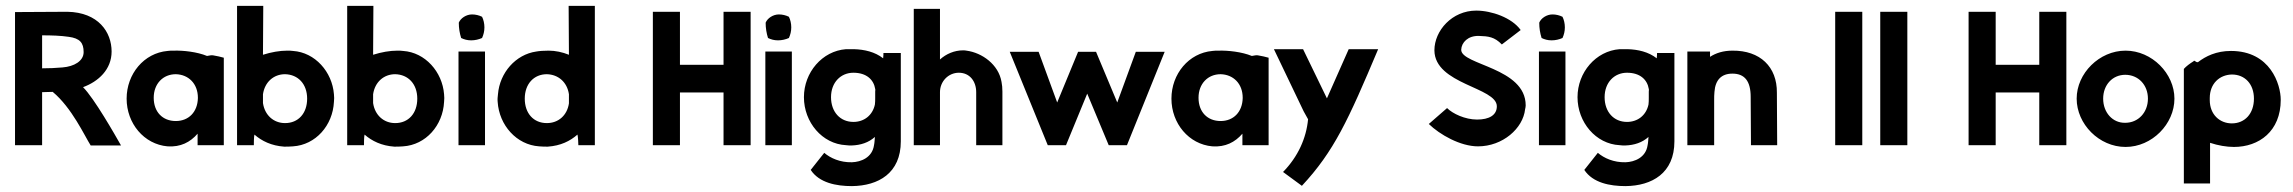

<svg xmlns="http://www.w3.org/2000/svg" viewBox="-20 -493 7785 652"><path d="M31 0H123V-180C133 -180 146 -181 159 -181C224 -127 267 -32 288 1H391C370 -36 300 -159 262 -197C314 -216 359 -257 359 -318C359 -384 314 -451 209 -453L31 -452ZM123 -261V-373C155 -373 186 -372 213 -368C251 -363 264 -348 264 -316C264 -286 232 -267 192 -264C170 -262 146 -261 123 -261Z M410 -158C410 -74 469 -3 549 4C593 7 626 -10 651 -39V0H740V-297C729 -300 717 -303 704 -305C700 -306 692 -305 683 -303C649 -317 602 -322 570 -321C562 -321 555 -321 549 -320C469 -313 410 -242 410 -158ZM502 -161C502 -209 534 -241 577 -241C620 -240 652 -209 652 -161V-160C651 -113 621 -82 577 -82C532 -82 502 -113 502 -161Z M785 0H842C842 -5 842 -28 844 -36C869 -14 902 2 945 5C954 5 965 5 975 4C1052 -1 1110 -67 1114 -147C1115 -156 1115 -164 1114 -173C1108 -249 1050 -315 975 -320C969 -321 962 -321 955 -321C930 -321 901 -316 873 -307L874 -473H785ZM873 -143V-173C879 -214 909 -241 948 -241C992 -240 1023 -208 1023 -158C1023 -108 993 -75 948 -75C909 -75 879 -102 873 -143Z M1159 0H1216C1216 -5 1216 -28 1218 -36C1243 -14 1276 2 1319 5C1328 5 1339 5 1349 4C1426 -1 1484 -67 1488 -147C1489 -156 1489 -164 1488 -173C1482 -249 1424 -315 1349 -320C1343 -321 1336 -321 1329 -321C1304 -321 1275 -316 1247 -307L1248 -473H1159ZM1247 -143V-173C1253 -214 1283 -241 1322 -241C1366 -240 1397 -208 1397 -158C1397 -108 1367 -75 1322 -75C1283 -75 1253 -102 1247 -143Z M1537 0H1627V-318H1537ZM1538 -416C1538 -397 1541 -380 1546 -364C1556 -359 1567 -356 1580 -356C1593 -356 1606 -359 1617 -364C1622 -375 1625 -387 1625 -400C1625 -413 1622 -426 1617 -436C1607 -441 1595 -444 1583 -444C1563 -444 1544 -431 1538 -416Z M1670 -147C1675 -68 1734 -1 1811 4C1821 5 1831 5 1840 5C1884 2 1916 -14 1941 -36C1943 -28 1944 -5 1944 0H2000V-473H1911L1912 -307C1890 -316 1866 -321 1843 -321C1827 -321 1812 -320 1801 -318C1731 -308 1677 -246 1671 -173C1670 -164 1669 -156 1670 -147ZM1762 -158C1762 -208 1793 -241 1837 -241C1876 -240 1906 -214 1912 -173V-142C1906 -101 1876 -75 1837 -75C1792 -75 1762 -108 1762 -158Z M2197 0H2289V-179H2437V0H2529V-453H2437V-273H2289V-453H2197Z M2579 0H2669V-318H2579ZM2580 -416C2580 -397 2583 -380 2588 -364C2598 -359 2609 -356 2622 -356C2635 -356 2648 -359 2659 -364C2664 -375 2667 -387 2667 -400C2667 -413 2664 -426 2659 -436C2649 -441 2637 -444 2625 -444C2605 -444 2586 -431 2580 -416Z M2710 -163C2710 -78 2772 -4 2853 0C2859 1 2866 1 2872 1C2903 0 2930 -9 2951 -28C2950 -18 2950 -9 2948 0C2942 42 2904 57 2873 58C2833 59 2800 44 2779 26L2733 84C2762 128 2820 139 2873 139C2963 138 3039 95 3039 -13V-313H2980C2980 -311 2980 -302 2979 -295C2951 -317 2915 -325 2880 -326H2853C2772 -320 2710 -247 2710 -163ZM2802 -163C2802 -213 2835 -246 2878 -246C2923 -246 2947 -222 2952 -191C2953 -188 2952 -185 2952 -182V-161C2952 -153 2952 -145 2951 -138C2943 -101 2914 -79 2878 -79C2833 -79 2802 -113 2802 -163Z M3083 0H3172V-180C3172 -217 3201 -246 3236 -246C3273 -246 3295 -217 3295 -180V0H3384V-182C3384 -194 3383 -205 3381 -215C3371 -274 3315 -314 3262 -321C3258 -322 3254 -322 3250 -322C3221 -322 3193 -310 3172 -291V-463H3083Z M3409 -317 3538 0H3600L3672 -175L3745 0H3807L3935 -317H3837L3774 -145L3702 -317H3641L3570 -145L3507 -317Z M3958 -158C3958 -74 4017 -3 4097 4C4141 7 4174 -10 4199 -39V0H4288V-297C4277 -300 4265 -303 4252 -305C4248 -306 4240 -305 4231 -303C4197 -317 4150 -322 4118 -321C4110 -321 4103 -321 4097 -320C4017 -313 3958 -242 3958 -158ZM4050 -161C4050 -209 4082 -241 4125 -241C4168 -240 4200 -209 4200 -161V-160C4199 -113 4169 -82 4125 -82C4080 -82 4050 -113 4050 -161Z M4306 -326 4407 -115 4422 -88C4416 -24 4388 39 4337 91L4401 138C4510 21 4558 -84 4660 -326H4560L4486 -159L4405 -326Z M4832 -72C4869 -36 4939 4 4999 4C5083 4 5152 -57 5159 -122C5160 -126 5161 -131 5161 -135C5161 -264 4942 -272 4942 -324C4943 -349 4965 -372 5002 -371C5034 -370 5055 -368 5080 -342L5144 -391C5114 -433 5045 -457 4993 -457C4911 -457 4851 -389 4851 -322C4852 -206 5063 -197 5063 -132C5063 -102 5037 -87 4996 -87C4955 -87 4913 -107 4894 -126Z M5206 0H5296V-318H5206ZM5207 -416C5207 -397 5210 -380 5215 -364C5225 -359 5236 -356 5249 -356C5262 -356 5275 -359 5286 -364C5291 -375 5294 -387 5294 -400C5294 -413 5291 -426 5286 -436C5276 -441 5264 -444 5252 -444C5232 -444 5213 -431 5207 -416Z M5337 -163C5337 -78 5399 -4 5480 0C5486 1 5493 1 5499 1C5530 0 5557 -9 5578 -28C5577 -18 5577 -9 5575 0C5569 42 5531 57 5500 58C5460 59 5427 44 5406 26L5360 84C5389 128 5447 139 5500 139C5590 138 5666 95 5666 -13V-313H5607C5607 -311 5607 -302 5606 -295C5578 -317 5542 -325 5507 -326H5480C5399 -320 5337 -247 5337 -163ZM5429 -163C5429 -213 5462 -246 5505 -246C5550 -246 5574 -222 5579 -191C5580 -188 5579 -185 5579 -182V-161C5579 -153 5579 -145 5578 -138C5570 -101 5541 -79 5505 -79C5460 -79 5429 -113 5429 -163Z M5710 0H5801V-152C5801 -162 5801 -172 5802 -181C5805 -222 5826 -243 5863 -243C5905 -243 5925 -217 5925 -164L5926 0H6015L6014 -178C6015 -266 5957 -322 5863 -321C5832 -321 5807 -313 5787 -300V-318H5710Z M6212 0H6304V-453H6212Z M6365 0H6457V-453H6365Z M6665 0H6757V-179H6905V0H6997V-453H6905V-273H6757V-453H6665Z M7032 -158C7032 -72 7108 6 7198 6C7288 6 7364 -72 7364 -158C7364 -243 7288 -321 7198 -321C7109 -321 7032 -244 7032 -158ZM7122 -158C7122 -205 7154 -239 7197 -239C7241 -239 7274 -205 7274 -158C7274 -111 7241 -76 7197 -76C7154 -75 7122 -111 7122 -158Z M7396 130H7485V-8C7512 1 7541 6 7566 6C7651 6 7725 -47 7725 -154C7725 -206 7690 -320 7556 -320C7506 -320 7470 -302 7444 -282C7436 -280 7432 -291 7429 -285C7416 -277 7404 -268 7396 -259ZM7484 -153V-160C7484 -209 7517 -239 7559 -240C7604 -240 7634 -207 7634 -158C7634 -107 7603 -74 7559 -74C7518 -74 7484 -104 7484 -153Z"/></svg>

Font: Rabbid Highway Sign II Hop
Style: Regular
Weight: 400
Foundry: Cannot Into Space Fonts
Version: Version 0.277